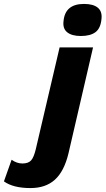

<svg xmlns="http://www.w3.org/2000/svg" viewBox="-186 -741 537 976"><path d="M225 -558Q179 -558 155.5 -577Q132 -596 137 -634Q145 -721 241 -721Q288 -721 311 -702Q334 -683 330 -646Q326 -598 300 -578Q274 -558 225 -558ZM-31 215Q-119 215 -166 181L-127 71Q-101 90 -72 90Q-42 90 -28 74.5Q-14 59 -4 17L117 -500H287L162 39Q140 130 93 172.5Q46 215 -31 215Z"/></svg>

Font: Elaine Sans
Style: Bold Italic
Weight: 700
Italic angle: -13°
Designer: Wei Huang
Foundry: Wei Huang
Version: Version 2.001;December 24, 2019;FontCreator 12.0.0.2547 64-b